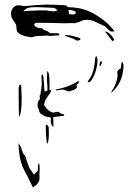

<svg xmlns="http://www.w3.org/2000/svg" viewBox="-20 -497 587 833"><path d="M417 -419Q453 -393 474 -365L477 -361L466 -360Q459 -359 448.5 -370Q438 -381 437 -382Q433 -384 414 -393Q409 -395 399 -400Q389 -405 380 -408Q376 -409 369 -410Q362 -411 358 -411Q347 -411 339 -409Q333 -405 320.5 -401Q308 -397 301 -396Q299 -397 290 -397L261 -396L224 -397Q202 -398 156 -398H137Q131 -398 128 -389Q136 -374 165 -374Q165 -369 174.5 -365.5Q184 -362 187 -361L198 -353H227H229Q233 -353 235.5 -350.5Q238 -348 238 -344Q236 -343 231.5 -343.5Q227 -344 225 -343Q218 -343 210.5 -342Q203 -341 195 -341L185 -343L175 -342Q170 -342 149 -341Q128 -340 119 -335Q114 -336 99.5 -338Q85 -340 78 -344Q67 -347 56 -358Q52 -363 51.5 -374.5Q51 -386 50 -389Q48 -394 39 -406.5Q30 -419 29 -426Q28 -430 28 -438Q28 -448 32 -456Q37 -467 49 -472Q52 -474 59 -474Q66 -474 76 -472Q86 -470 94 -471Q138 -476 178 -477Q220 -477 265 -474Q268 -474 270.5 -470Q273 -466 275 -466Q297 -466 324 -461Q370 -452 417 -419ZM103 -450Q164 -453 180 -452Q184 -451 194 -449.5Q204 -448 212 -448Q217 -448 227 -450V-452Q227 -458 213 -463L188 -464Q158 -466 144 -466Q124 -466 115 -465Q103 -464 96 -460.5Q89 -457 81 -448Q87 -448 103 -450ZM280 -435H285L297 -434Q303 -434 308 -438Q311 -446 304 -448Q293 -454 277 -454Q279 -438 280 -435ZM468 -318Q471 -318 472.5 -321.5Q474 -325 475 -327Q456 -358 435 -361Q454 -337 468 -318ZM308 -323Q310 -321 316 -321Q326 -321 329 -327L328 -331Q322 -334 320 -334Q314 -335 296.5 -340.5Q279 -346 260 -344Q260 -341 280.5 -335Q301 -329 308 -323ZM375 -147Q389 -166 396 -191Q403 -216 403 -239Q403 -242 401 -246Q399 -250 398 -255Q397 -253 395 -250Q393 -247 393 -244Q391 -215 385 -191.5Q379 -168 364 -149Q364 -148 360 -140Q372 -140 375 -147ZM418 -233Q422 -229 422 -226Q422 -220 415 -210Q411 -214 411 -214Q413 -227 418 -233ZM488 -122Q502 -141 509 -166Q516 -191 516 -214Q516 -217 514 -221Q512 -225 511 -230Q510 -228 508 -225Q506 -222 506 -219L504 -200Q498 -199 493.5 -193.5Q489 -188 488 -184Q490 -182 490 -172Q490 -156 482.5 -136Q475 -116 466 -104Q466 -103 462 -95Q465 -95 475 -106Q485 -117 488 -122ZM143 -42Q143 -58 152 -65Q153 -67 153 -70L152 -79Q152 -84 156 -88Q156 -99 159 -111Q159 -115 160.5 -124Q162 -133 161 -139L160 -163Q160 -173 163 -176Q169 -167 169 -157V-152L171 -134Q171 -117 174 -99L186 -105Q186 -131 184 -143Q183 -157 185 -188Q192 -188 194 -160Q195 -152 195 -106H202Q202 -102 198 -94Q194 -88 188.5 -80.5Q183 -73 179 -67Q173 -55 171 -42Q174 -37 183 -25Q189 -19 197 -14Q205 -9 209 -9Q215 -9 221 -10.5Q227 -12 234 -12Q237 -10 241 -6.5Q245 -3 247 -3Q256 -3 257.5 0.5Q259 4 259 5L211 11L212 52Q205 51 203 43Q201 35 200 33V30L201 13L176 8Q174 7 161.5 -0.5Q149 -8 149 -21Q143 -29 143 -42ZM223 -105H227Q231 -105 249 -108H253Q261 -108 271 -102Q279 -99 282 -101Q303 -107 309 -112Q314 -117 314 -120Q312 -123 312 -127Q312 -131 315.5 -133Q319 -135 321 -136Q321 -142 322 -147Q303 -134 276 -123.5Q249 -113 221 -109ZM63 10Q74 -6 74 -70Q74 -85 72 -123Q72 -128 68 -130Q61 -129 61 -108Q61 -1 63 10ZM192 82Q192 63 191 54Q187 46 183.5 45Q180 44 179 44Q178 62 180 91.5Q182 121 185 127Q192 117 192 82ZM149 211Q145 214 144.5 226.5Q144 239 144 243Q142 245 139 249Q136 253 133 253L128 261Q124 257 120 250Q116 243 112 239Q109 237 100.5 213.5Q92 190 89 177Q82 176 77 159.5Q72 143 71 141Q69 138 65.5 132Q62 126 60 124Q62 186 77 224Q81 234 84 239L100 270L123 316Q142 304 148 291Q153 284 151 261Q152 250 152 229Q152 217 149 211Z"/></svg>

Font: BM Euljiro oraeorae
Style: Regular
Weight: 400
Designer: Bongjin Kim; Bomjun Kim; Myungsoo Han; Hyesun Chae; Mikyoung Jeong; Wujin Sim; Minjae Kang; Suwha Jang;
Foundry: Sandoll Inc.
Version: Version 1.000;hotconv 1.0.109;makeexe 2.5.65596